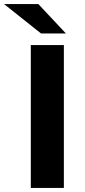

<svg xmlns="http://www.w3.org/2000/svg" viewBox="-68 -921 416 941"><path d="M133 -757H255L120 -901H-48ZM83 0H245V-700H83Z"/></svg>

Font: Montserrat Lite
Style: Bold
Weight: 700
Designer: Julieta Ulanovsky
Foundry: Julieta Ulanovsky
Version: Version 7.200;PS 007.200;hotconv 1.0.88;makeotf.lib2.5.64775